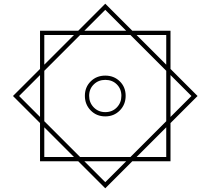

<svg xmlns="http://www.w3.org/2000/svg" viewBox="-20 -803 1136 1036"><path d="M196 -637H900V67H196ZM219 -614V44H877V-614ZM548 -175Q501 -175 469.5 -207Q438 -239 438 -286Q438 -333 469.5 -364Q501 -395 548 -395Q595 -395 626.5 -364Q658 -333 658 -286Q658 -239 626.5 -207Q595 -175 548 -175ZM548 -198Q586 -198 610.5 -223.5Q635 -249 635 -286Q635 -323 610.5 -347.5Q586 -372 548 -372Q511 -372 486 -347.5Q461 -323 461 -286Q461 -249 486 -223.5Q511 -198 548 -198ZM50 -285 548 -783 1046 -285 548 213ZM83 -285 548 180 1013 -285 548 -750Z"/></svg>

Font: Kufam
Style: Regular
Weight: 400
Designer: Wael Morcos, Artur Schmal
Foundry: Original Type
Version: Version 1.301; ttfautohint (v1.8.3)